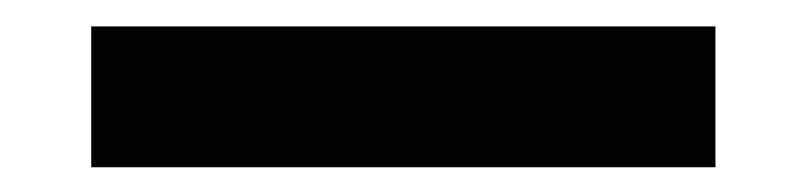

<svg xmlns="http://www.w3.org/2000/svg" viewBox="-20 -456 626 149"><path d="M50.8 -326.2V-435.5H535.2V-326.2Z"/></svg>

Font: Gothic A1
Style: Bold
Weight: 700
Version: Version 2.50